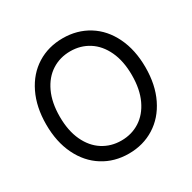

<svg xmlns="http://www.w3.org/2000/svg" viewBox="-160 -877 1048 1048"><g transform="rotate(-30 363.5 -353.5)"><path d="M363.3 9.7Q272.4 9.7 201.5 -34.9Q130.5 -79.4 90.5 -161.6Q50.4 -243.8 50.4 -353.6Q50.4 -463.4 90.5 -545.9Q130.5 -628.5 201.5 -672.7Q272.4 -716.9 363.3 -716.9Q453.7 -716.9 524.9 -672.7Q596 -628.5 636 -545.9Q676.1 -463.4 676.1 -353.6Q676.1 -243.8 636 -161.6Q596 -79.4 524.9 -34.9Q453.7 9.7 363.3 9.7ZM363.3 -634.7Q298.3 -634.7 246.9 -601.9Q195.4 -569.1 165.7 -505.7Q136 -442.3 136 -353.6Q136 -264.8 165.7 -201.5Q195.4 -138.1 246.9 -105.3Q298.3 -72.5 363.3 -72.5Q428.2 -72.5 479.6 -105.3Q531.1 -138.1 560.8 -201.5Q590.5 -264.8 590.5 -353.6Q590.5 -442.3 560.8 -505.7Q531.1 -569.1 479.6 -601.9Q428.2 -634.7 363.3 -634.7Z"/></g></svg>

Font: Pretendard Variable
Style: Regular
Weight: 400
Designer: Base glyphs from Inter by Rasmus Andersson; Hangul glyphs from Noto Sans CJK(Source Han Sans) by Jang Soo-young and Kang
Foundry: Kil Hyung-jin
Version: Version 1.100;FEAKit 1.0